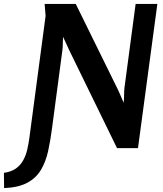

<svg xmlns="http://www.w3.org/2000/svg" viewBox="-133 -752 835 981"><path d="M-113 131Q-76 126 -52.5 109.5Q-29 93 -15 68Q-1 43 6 13Q13 -17 17 -47L100 -671L95 -732H254L470 -293Q475 -283 482.5 -265Q490 -247 499 -227Q501 -246 501 -265.5Q501 -285 503 -304L560 -732H671L572 5H465L220 -497Q212 -514 204.5 -531Q197 -548 189 -564Q188 -548 188 -530.5Q188 -513 186 -497L133 -98Q125 -35 113 19.5Q101 74 76.5 115.5Q52 157 7 181.5Q-38 206 -112 209Z"/></svg>

Font: Rosario
Style: Italic
Weight: 400
Italic angle: -8.05°
Designer: Hector Gatti
Foundry: Omnibus Type
Version: Version 1.201